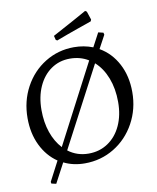

<svg xmlns="http://www.w3.org/2000/svg" viewBox="-99 -917 891 1091"><g transform="rotate(-10 346.0 -371.5)"><path d="M652 -341Q652 -243 607.5 -162Q563 -81 486.5 -34.5Q410 12 317 12Q250 12 196 -15L136 98L109 92L107 82L166 -31Q107 -71 73.5 -140Q40 -209 40 -297Q40 -395 83.5 -475.5Q127 -556 202.5 -602.5Q278 -649 369 -649Q427 -649 478 -629L520 -708L549 -701L552 -689L511 -613Q577 -575 614.5 -504Q652 -433 652 -341ZM203 -102 442 -560Q395 -589 335 -589Q274 -589 226.5 -556Q179 -523 152.5 -464Q126 -405 126 -329Q126 -258 146 -200Q166 -142 203 -102ZM563 -299Q563 -376 539 -438Q515 -500 472 -538L230 -78Q281 -39 348 -39Q411 -39 460 -72Q509 -105 536 -164Q563 -223 563 -299ZM283 -703 275 -708 269 -732Q328 -763 389 -797Q450 -831 468 -841L477 -835L493 -787L489 -777Q472 -771 410.5 -749.5Q349 -728 283 -703Z"/></g></svg>

Font: Sahitya
Style: Regular
Weight: 400
Designer: Juan Pablo del Peral
Foundry: Juan Pablo del Peral (http://www.huertatipografica.com)
Version: Version 1.001;PS 001.000;hotconv 1.0.70;makeotf.lib2.5.58329